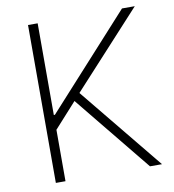

<svg xmlns="http://www.w3.org/2000/svg" viewBox="-82 -799 791 871"><g transform="rotate(-10 314.0 -363.5)"><path d="M105.1 0V-727.3H149.5V-305H154.5L538 -727.3H596.9L281.2 -383.2L594.1 0H538.7L252.8 -351.2L149.5 -236.9V0Z"/></g></svg>

Font: Inter UI Extra Light
Style: Regular
Weight: 200
Designer: Rasmus Andersson
Foundry: rsms
Version: 3.2;8d6f07862